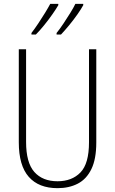

<svg xmlns="http://www.w3.org/2000/svg" viewBox="-20 -971 600 1001"><path d="M482 -228Q482 -142 456.5 -89.5Q431 -37 385.5 -13.5Q340 10 280 10Q182 10 130 -49Q78 -108 78 -229V-714H116V-231Q116 -123 159 -74.5Q202 -26 280 -26Q355 -26 399.5 -72Q444 -118 444 -229V-714H482ZM414 -944Q404 -925 384 -896.5Q364 -868 340.5 -839.5Q317 -811 298 -791H275V-799Q292 -820 311 -848.5Q330 -877 347 -904.5Q364 -932 373 -951H414ZM284 -944Q273 -925 253.5 -897Q234 -869 210.5 -840Q187 -811 167 -791H144V-799Q161 -821 180 -849.5Q199 -878 215.5 -905Q232 -932 242 -951H284Z"/></svg>

Font: Noto Sans Kannada Condensed ExtraLight
Style: Regular
Weight: 200
Width: 3
Designer: Jelle Bosma - Monotype Design Team
Foundry: Monotype Imaging Inc.
Version: Version 2.005; ttfautohint (v1.8.4.7-5d5b)